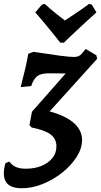

<svg xmlns="http://www.w3.org/2000/svg" viewBox="-90 -744 528 1004"><path d="M24.6 240.3Q-38.7 240.3 -59.1 206.6Q-79.5 173 -61.6 109.5L-41.4 100.8Q-25.5 121.4 -5.5 129.8Q14.5 138.2 44.9 138.2Q90.6 138.2 126.9 123.5Q163.2 108.7 184.1 82.4Q205 56.1 205 21.2Q205 -18.3 174.5 -41.1Q143.9 -63.8 75.3 -77.4L64.1 -89.7L77 -159.6L138.2 -169.3Q238.6 -146.8 288.8 -107Q339.1 -67.2 339.1 -11.9Q339.1 32.4 310.6 76.9Q282.1 121.4 235.7 158.5Q189.3 195.6 133.7 217.9Q78.2 240.3 24.6 240.3ZM130.6 -118.3 77 -159.6 253.4 -359.7 170.8 -360.7Q127.4 -361.7 106.5 -347Q85.6 -332.2 73.1 -293.9L18.2 -288.3Q33 -345.4 43.4 -390.9Q53.7 -436.5 57.7 -462.6L84.8 -473Q164.2 -460.6 218.6 -453.4Q272.9 -446.2 296.1 -446.2Q311.3 -446.2 320.4 -450.1Q329.5 -453.9 337.6 -463.6L358.1 -487.7L413.9 -455L418 -436.4ZM129 -719.8 144.2 -723.5Q173.5 -696.4 202.3 -673.5Q231.1 -650.7 249.2 -636.9Q270.3 -650.7 305 -673.8Q339.7 -696.9 375.7 -723.5L390 -719.8L414.2 -679.2Q384.4 -652.7 354.3 -624.9Q324.3 -597.1 299.2 -573.6Q274.1 -550 259.2 -535.5Q244.3 -521 244.3 -521H225Q225 -521 213.6 -535.5Q202.2 -550 183.1 -573.6Q164.1 -597.1 141 -624.9Q117.9 -652.7 94.6 -679.2Z"/></svg>

Font: Alegreya
Style: Italic
Weight: 400
Italic angle: -7°
Designer: Juan Pablo del Peral
Foundry: Huerta Tipografica
Version: Version 2.009